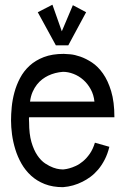

<svg xmlns="http://www.w3.org/2000/svg" viewBox="-20 -775 512 799"><path d="M101.1 -287.1Q100.1 -281.7 100.6 -276.6Q101.1 -271.5 101.1 -266.1Q101.1 -217.3 110.8 -183.8Q120.6 -150.4 135.5 -128.4Q150.4 -106.4 168.2 -94.7Q186 -83 201.7 -77.4Q217.3 -71.8 228.5 -70.8Q239.7 -69.8 242.2 -69.8Q241.7 -69.8 249 -70.6Q256.3 -71.3 268.3 -74.5Q280.3 -77.6 295.4 -84.5Q310.5 -91.3 325.4 -103.8Q340.3 -116.2 353.5 -135Q366.7 -153.8 375 -181.2L435.1 -164.1Q427.7 -133.8 415.5 -110.4Q403.3 -86.9 388.4 -69.3Q373.5 -51.8 356.7 -39.3Q339.8 -26.9 323.7 -19Q285.6 0.5 242.2 3.9Q199.2 3.9 166.3 -9Q133.3 -22 109.4 -43.9Q85.4 -65.9 69.3 -94.2Q53.2 -122.6 43.7 -153.6Q34.2 -184.6 30 -215.6Q25.9 -246.6 25.9 -273.9Q25.9 -299.3 28.8 -329.6Q31.7 -359.9 40 -390.6Q48.3 -421.4 63.5 -450.2Q78.6 -479 103 -501.5Q127.4 -523.9 162.4 -537.4Q197.3 -550.8 245.1 -550.8Q253.4 -550.8 272.2 -549.1Q291 -547.4 314.5 -539.3Q337.9 -531.2 362.8 -514.9Q387.7 -498.5 408.4 -469.2Q429.2 -439.9 442.6 -395.5Q456.1 -351.1 456.1 -287.1ZM242.2 -476.1Q208.5 -473.6 180.2 -460Q168 -454.1 156 -445.1Q144 -436 133.8 -423.1Q123.5 -410.2 115.7 -392.6Q107.9 -375 105 -352.1H373Q370.1 -380.9 357.4 -403.8Q344.7 -426.8 326.4 -442.9Q308.1 -459 285.9 -467.5Q263.7 -476.1 242.2 -476.1ZM338.4 -724.1 264.2 -586.4H212.4L137.2 -724.1L198.2 -755.4L249 -611.3H223.1L283.2 -753.4Z"/></svg>

Font: Englebert
Style: Regular
Weight: 400
Designer: Astigmatic (AOETI)
Foundry: Astigmatic (AOETI)
Version: Version 1.000